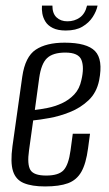

<svg xmlns="http://www.w3.org/2000/svg" viewBox="-20 -654 388 684"><path d="M140.6 10.2Q93.3 10.2 64.7 -1.8Q36.1 -13.7 26.3 -44.6Q16.5 -75.5 24.4 -133.1L59.4 -381.5Q69.7 -452 107.3 -477Q145 -502 210 -502Q289.5 -502 318.6 -472Q347.7 -442 333.2 -367.9Q324.3 -323.9 295.5 -296.8Q266.8 -269.7 229.3 -254.8Q191.9 -239.8 156.1 -233.5Q120.4 -227.1 98.2 -225L83.5 -119.1Q76.2 -68.5 88.3 -48.5Q100.3 -28.6 144.5 -28.6Q188.8 -28.6 206.6 -47.8Q224.3 -67.1 231.2 -117.7L239.3 -177.6H300.7L293.7 -125.6Q286.5 -71.2 269.8 -41.9Q253.1 -12.6 222.2 -1.2Q191.2 10.2 140.6 10.2ZM104.1 -262.3Q123.8 -264.4 149.5 -269.5Q175.2 -274.5 200.4 -286Q225.5 -297.5 244.5 -317.5Q263.5 -337.6 270 -369Q280.6 -413.8 270.2 -440.2Q259.8 -466.7 212.7 -466.7Q169 -466.7 147.9 -447.2Q126.8 -427.6 119.6 -375.8ZM214.5 -545.3Q185.9 -545.3 168.2 -554.2Q150.5 -563 142 -576.8Q133.4 -590.6 130.8 -605.9Q128.3 -621.2 129.5 -634.1H166.7Q166.5 -606.1 181.4 -592.1Q196.2 -578.1 220.1 -578.1Q245.6 -578.1 264.4 -591.6Q283.3 -605.1 290.1 -634.1H327.6Q323.6 -614 310.3 -593.5Q297 -572.9 273.7 -559.1Q250.5 -545.3 214.5 -545.3Z"/></svg>

Font: Alumni Sans Thin
Style: Italic
Weight: 100
Italic angle: -8°
Designer: Robert E. Leuschke
Foundry: Robert E. Leuschke
Version: Version 1.016